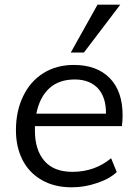

<svg xmlns="http://www.w3.org/2000/svg" viewBox="-20 -792 584 819"><path d="M129 -254V-234Q129 -152 170 -105Q210 -59 289 -59Q384 -59 454 -117L478 -58Q446 -28 393 -11Q341 7 286 7Q213 7 160 -23Q105 -54 77 -108Q48 -164 48 -236Q48 -319 79 -382Q109 -445 165 -480Q221 -515 295 -515Q392 -515 447 -460Q503 -404 503 -300Q503 -278 500 -254ZM299 -453Q232 -453 191 -416Q149 -378 135 -307H432Q433 -376 398 -415Q362 -453 299 -453ZM338 -568H282L396 -772H493Z"/></svg>

Font: PRinguin Sans
Style: Italic
Weight: 400
Designer: Vernon Adams
Foundry: Vernon Adams
Version: ""